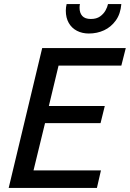

<svg xmlns="http://www.w3.org/2000/svg" viewBox="-20 -931 643 951"><path d="M23 0 189 -693H603L581 -606H270L222 -406H499L478 -321H203L146 -87H480L460 0ZM420 -765Q387 -765 361 -778.5Q335 -792 320.5 -817.5Q306 -843 306 -878Q306 -886 307 -894.5Q308 -903 310 -911H376Q375 -907 374.5 -902.5Q374 -898 374 -893Q374 -867 387.5 -852Q401 -837 430 -837Q458 -837 475.5 -849.5Q493 -862 502.5 -879Q512 -896 515 -911H581Q577 -862 553.5 -829.5Q530 -797 495.5 -781Q461 -765 420 -765Z"/></svg>

Font: Ubuntu Sans Medium
Style: Italic
Weight: 500
Italic angle: -13.5°
Designer: Dalton Maag Ltd
Foundry: Dalton Maag Ltd
Version: Version 1.006